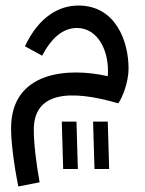

<svg xmlns="http://www.w3.org/2000/svg" viewBox="-20 -402 524 693"><path d="M46 271 123 256C110 183 102 115 102 66C102 -67 226 -82 407 -29C422 -50 444 -105 444 -155C444 -251 399 -382 263 -382C194 -382 121 -343 70 -235L132 -201C167 -267 208 -301 258 -301C333 -301 376 -218 369 -127C224 -160 20 -144 20 61C20 108 29 185 46 271ZM321 208H374L369 37H316ZM208 208H261L256 37H203Z"/></svg>

Font: Noto Sans Arabic UI
Style: Regular
Weight: 400
Designer: Monotype Design Team, Nadine Chahine and Nizar Qandah
Foundry: Monotype Imaging Inc.
Version: Version 2.010